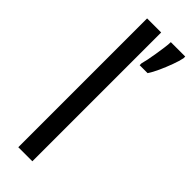

<svg xmlns="http://www.w3.org/2000/svg" viewBox="-254 -781 801 801"><g transform="rotate(45 146.5 -380.0)"><path d="M293 -750Q289 -730 278.5 -701.5Q268 -673 255.5 -645.5Q243 -618 231 -600H184V-611Q187 -621 191 -640.5Q195 -660 198.5 -682.5Q202 -705 205 -726Q208 -747 208 -760H293ZM151 0H68V-760H151Z"/></g></svg>

Font: Noto Sans Display Condensed
Style: Regular
Weight: 400
Width: 3
Designer: Monotype Design Team
Foundry: Monotype Imaging Inc.
Version: Version 2.003